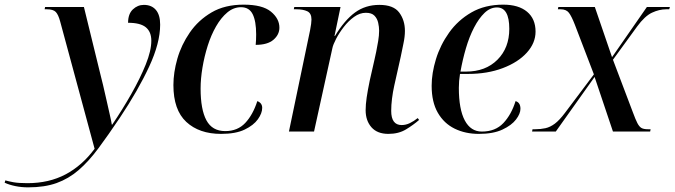

<svg xmlns="http://www.w3.org/2000/svg" viewBox="-180 -566 2902 826"><path d="M-59 240Q-88 240 -114.5 234.5Q-141 229 -160 220L-157 210Q-144 214 -122 218Q-100 222 -62 222Q31 222 102.5 184Q174 146 227 74L79 -473Q71 -503 60 -514.5Q49 -526 22 -526H12L14 -536H181L251 -250Q256 -231 263.5 -199.5Q271 -168 278.5 -134Q286 -100 292.5 -72Q299 -44 301 -30H303Q347 -95 385 -162Q423 -229 447 -288.5Q471 -348 471 -391Q471 -429 447.5 -448.5Q424 -468 371 -468Q371 -506 391.5 -525.5Q412 -545 439 -545Q472 -545 490.5 -523.5Q509 -502 509 -460Q509 -381 461.5 -279Q414 -177 336 -60Q285 16 243 72.5Q201 129 158 166Q115 203 63.5 221.5Q12 240 -59 240Z M771 10Q677 10 621.5 -41.5Q566 -93 566 -200Q566 -254 583 -313.5Q600 -373 636.5 -426Q673 -479 730 -512.5Q787 -546 868 -546Q949 -546 985.5 -516Q1022 -486 1022 -447Q1022 -417 996.5 -395Q971 -373 920 -373Q921 -383 921.5 -394.5Q922 -406 922 -418Q922 -475 907 -505Q892 -535 857 -535Q825 -535 798 -512.5Q771 -490 749.5 -452.5Q728 -415 713.5 -369Q699 -323 691 -275Q683 -227 683 -185Q683 -95 708 -48.5Q733 -2 789 -2Q842 -2 875 -37Q908 -72 927 -131Q948 -123 948 -102Q948 -79 929.5 -53Q911 -27 872.5 -8.5Q834 10 771 10Z M1491 10Q1443 10 1418 -18.5Q1393 -47 1393 -92Q1393 -116 1397.5 -147Q1402 -178 1411 -221L1431 -309Q1434 -322 1438.5 -343.5Q1443 -365 1447 -389.5Q1451 -414 1451 -434Q1451 -450 1447 -468Q1443 -486 1431 -498.5Q1419 -511 1394 -511Q1368 -511 1343.5 -493.5Q1319 -476 1299 -450Q1279 -424 1266 -399Q1253 -374 1250 -359L1171 0H1063L1154 -436Q1160 -467 1160 -482Q1160 -509 1142 -517.5Q1124 -526 1095 -526H1084L1086 -536H1285L1259 -411H1261Q1302 -479 1347 -512Q1392 -545 1452 -545Q1513 -545 1537.5 -512Q1562 -479 1562 -433Q1562 -408 1555.5 -378Q1549 -348 1544 -322L1516 -197Q1510 -170 1506.5 -142Q1503 -114 1503 -89Q1503 -28 1548 -28Q1566 -28 1583.5 -36.5Q1601 -45 1617 -58L1623 -50Q1599 -29 1567 -9.5Q1535 10 1491 10Z M1880 10Q1822 10 1776 -12.5Q1730 -35 1703.5 -81Q1677 -127 1677 -197Q1677 -251 1695.5 -311.5Q1714 -372 1752 -425.5Q1790 -479 1848 -512.5Q1906 -546 1985 -546Q2051 -546 2087.5 -515.5Q2124 -485 2124 -430Q2124 -381 2086.5 -339.5Q2049 -298 1983 -273Q1917 -248 1834 -248H1799Q1794 -218 1794 -188Q1794 -96 1819.5 -48Q1845 0 1893 0Q1951 0 1985.5 -36.5Q2020 -73 2038 -131Q2059 -125 2059 -98Q2059 -77 2040 -52Q2021 -27 1981.5 -8.5Q1942 10 1880 10ZM1825 -258Q1909 -258 1960 -309Q2011 -360 2011 -442Q2011 -534 1958 -534Q1929 -534 1904.5 -510.5Q1880 -487 1859.5 -447.5Q1839 -408 1824.5 -358.5Q1810 -309 1801 -258Z M2109 0 2111 -10H2123Q2146 -10 2166.5 -14.5Q2187 -19 2207 -34Q2227 -49 2251 -81L2375 -246L2293 -460Q2279 -496 2267.5 -511Q2256 -526 2232 -526H2220L2222 -536H2379L2453 -320L2603 -536H2702L2699 -526H2686Q2656 -526 2625 -511.5Q2594 -497 2561 -452L2457 -309L2543 -82Q2554 -52 2562 -36.5Q2570 -21 2579.5 -15.5Q2589 -10 2607 -10H2619L2617 0H2457L2378 -235L2211 0Z"/></svg>

Font: Noto Serif Display Medium
Style: Italic
Weight: 500
Italic angle: -12°
Designer: Monotype Design Team
Foundry: Monotype Imaging Inc.
Version: Version 2.009